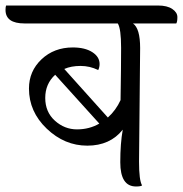

<svg xmlns="http://www.w3.org/2000/svg" viewBox="-64 -671 663 696"><path d="M296 -223 136 -400Q100 -367 100 -316Q100 -265 135 -233.5Q170 -202 215 -202Q260 -202 296 -223ZM444 -497 440 -85Q440 -17 451 1Q447 5 429 5Q372 5 372 -83Q372 -151 381 -201Q335 -143 252.5 -143Q170 -143 105.5 -204.5Q41 -266 41 -350Q41 -413 86.5 -456Q132 -499 200 -499Q244 -499 270.5 -482Q297 -465 297 -439Q297 -427 292 -417Q262 -432 228 -432Q194 -432 169 -421L327 -245Q356 -271 373 -308Q375 -428 375 -497.5Q375 -567 363 -586H25Q-44 -586 -44 -635Q-44 -645 -42 -651H509Q542 -651 560.5 -638.5Q579 -626 579 -609Q579 -592 575 -586H418Q444 -568 444 -497Z"/></svg>

Font: Laila
Style: Regular
Weight: 400
Version: Version 1.301;PS 1.0;hotconv 1.0.78;makeotf.lib2.5.61930; tt